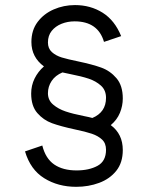

<svg xmlns="http://www.w3.org/2000/svg" viewBox="-20 -720 589 749"><path d="M277.3 8.8Q206.5 8.8 152.6 -24.7Q98.6 -58.1 77.6 -129.4L145 -152.3Q157.7 -101.6 191.4 -78.4Q225.1 -55.2 278.8 -55.2Q327.6 -55.2 360.6 -73.2Q393.6 -91.3 393.6 -135.7Q393.6 -161.1 378.2 -175.5Q362.8 -189.9 338.4 -198.2Q314 -206.5 271.5 -215.3Q216.8 -227.1 183.1 -239.3Q149.4 -251.5 125.5 -279.1Q101.6 -306.6 101.6 -355Q101.6 -386.7 115 -413.8Q128.4 -440.9 151.4 -460.9Q102.5 -497.1 102.5 -556.2Q102.5 -602.1 126.7 -634.3Q150.9 -666.5 189.7 -683.3Q228.5 -700.2 272.5 -700.2Q333 -700.2 380.4 -670.4Q427.7 -640.6 452.6 -579.1L385.7 -556.6Q362.3 -636.7 271 -636.7Q243.7 -636.7 220 -627.2Q196.3 -617.7 181.6 -599.4Q167 -581.1 167 -554.2Q167 -530.8 182.4 -516.8Q197.8 -502.9 220.9 -495.8Q244.1 -488.8 284.7 -480.5Q340.3 -468.8 375 -456.3Q409.7 -443.8 434.3 -415Q459 -386.2 459 -335.9Q459 -307.1 447.8 -279.8Q436.5 -252.4 412.1 -231.9Q459 -197.3 459 -134.8Q459 -85.4 433.6 -53.7Q408.2 -22 366.7 -6.6Q325.2 8.8 277.3 8.8ZM340.3 -259.8Q393.6 -282.2 393.6 -338.4Q393.6 -368.2 373.8 -386Q354 -403.8 325.9 -413.1Q297.9 -422.4 255.4 -430.7L223.6 -437.5Q195.8 -425.8 181.4 -404.1Q167 -382.3 167 -356.4Q167 -329.1 187.3 -312Q207.5 -294.9 235.6 -285.4Q263.7 -275.9 305.7 -267.6Q328.1 -263.2 340.3 -259.8Z"/></svg>

Font: Acari Sans
Style: Regular
Weight: 400
Designer: Alfredo Marco Pradil and Stefan Peev
Foundry: Hanken Design Co.
Version: Version 1.045;February 4, 2021;FontCreator 13.0.0.2655 64-bi